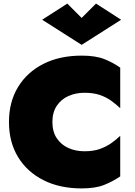

<svg xmlns="http://www.w3.org/2000/svg" viewBox="-20 -1030 750 1070"><path d="M435 -930 515 -1010 655 -920 435 -780 215 -920 355 -1010ZM272 -350Q272 -296 296.5 -259.5Q321 -223 361.5 -205Q402 -187 451 -187Q501 -187 537 -200Q573 -213 600.5 -232.5Q628 -252 650 -273V-47Q609 -19 560.5 0.5Q512 20 435 20Q313 20 222 -26Q131 -72 80.5 -155Q30 -238 30 -350Q30 -462 80.5 -545Q131 -628 222 -674Q313 -720 435 -720Q512 -720 560.5 -701Q609 -682 650 -653V-427Q628 -448 600.5 -468Q573 -488 537 -500.5Q501 -513 451 -513Q402 -513 361.5 -495Q321 -477 296.5 -440.5Q272 -404 272 -350Z"/></svg>

Font: Jost* Black
Style: Regular
Weight: 900
Version: Version 3.7